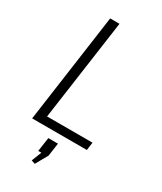

<svg xmlns="http://www.w3.org/2000/svg" viewBox="-225 -779 902 1070"><g transform="rotate(30 226.0 -244.0)"><path d="M105 -51H412L405 0H53L151 -700H211L114 -11ZM248 50 236 134 192 212 168 204 210 97 230 140H173L186 50Z"/></g></svg>

Font: Pathway Extreme 28pt ExtraLight
Style: Italic
Weight: 250
Italic angle: -8°
Designer: Eduardo Rodriguez Tunni
Foundry: Eduardo Rodriguez Tunni
Version: Version 1.001;gftools[0.9.26]